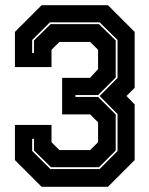

<svg xmlns="http://www.w3.org/2000/svg" viewBox="-20 -720 576 740"><path d="M140.5 0 37.5 -103V-238.5H178.5V-172L209 -141.5H327.5L358 -172V-248.5L327.5 -279H219.5V-420H327L358 -453.5V-528L327.5 -558.5H209L178.5 -528V-461.5H37.5V-597L140.5 -700H396L499 -597V-381.5L467.5 -350L499 -317.5V-103L396 0ZM174 -68.5H364L433 -138V-280.5L364 -350L433 -419.5V-566L364 -634H172.5L104 -566V-516H111V-564L175 -627H361.5L426 -564V-421.5L358 -353.5H270.5V-346.5H358L426 -278.5V-140L361.5 -75.5H176.5L111 -140V-185H104V-138Z"/></svg>

Font: Tourney ExtraBold
Style: Regular
Weight: 800
Designer: Tyler Finck
Foundry: Etcetera Type Co
Version: Version 1.015